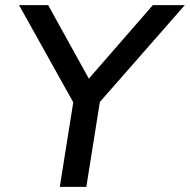

<svg xmlns="http://www.w3.org/2000/svg" viewBox="-20 -725 737 745"><path d="M212 0 270 -364 281 -298 54 -705H167L334 -403H310L573 -705H697L340 -298L373 -364L315 0Z"/></svg>

Font: Nunito Sans 12pt ExtraLight 12pt SemiBold
Style: Italic
Weight: 600
Italic angle: -9°
Version: Version 3.101;gftools[0.9.27]